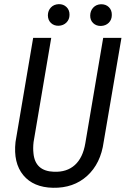

<svg xmlns="http://www.w3.org/2000/svg" viewBox="-20 -893 604 924"><path d="M564.5 -710.9 479 -210.4Q464.8 -106 399.4 -46.6Q334 12.7 234.9 10.7Q140.6 8.8 92 -50Q43.5 -108.9 54.7 -210L139.6 -710.9H226.6L141.6 -209.5Q138.2 -180.2 141.1 -154.8Q149.4 -69.3 239.7 -66.4Q301.8 -64 340.3 -98.9Q378.9 -133.8 390.6 -203.6L476.6 -710.9ZM210.4 -819.8Q210.9 -842.3 225.1 -857.2Q239.3 -872.1 262.7 -873Q285.2 -873.5 300 -859.1Q314.9 -844.7 314.5 -821.8Q314.5 -799.3 299.8 -784.7Q285.2 -770 262.2 -769Q239.3 -768.6 224.9 -782.7Q210.4 -796.9 210.4 -819.8ZM414.1 -818.8Q414.6 -841.3 428.7 -856.4Q442.9 -871.6 465.8 -872.6Q489.3 -873 503.9 -858.6Q518.6 -844.2 518.1 -820.8Q518.1 -797.9 503.4 -783.4Q488.8 -769 465.8 -768.1Q443.4 -767.6 428.5 -781.7Q413.6 -795.9 414.1 -818.8Z"/></svg>

Font: TypoPRO Roboto
Style: Italic
Weight: 400
Italic angle: -12°
Designer: Google
Version: Version 2.136; 2016